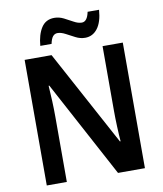

<svg xmlns="http://www.w3.org/2000/svg" viewBox="-97 -997 915 1075"><g transform="rotate(-10 360.0 -459.0)"><path d="M639 0H486L192 -548H188Q191 -508 193 -460.5Q195 -413 195 -370V0H81V-714H234L527 -172H531Q528 -207 526 -256.5Q524 -306 524 -345V-714H639ZM181 -776Q186 -839 211 -878Q236 -917 285 -917Q312 -917 338 -904Q364 -891 388 -877.5Q412 -864 433 -864Q464 -864 475 -918H540Q535 -849 507.5 -813Q480 -777 437 -777Q409 -777 383 -790.5Q357 -804 332.5 -817Q308 -830 288 -830Q272 -830 261.5 -817.5Q251 -805 245 -776Z"/></g></svg>

Font: Noto Sans Lao SemiCondensed SemiBold
Style: Regular
Weight: 600
Width: 4
Designer: Monotype Design Team
Foundry: Monotype Imaging Inc.
Version: Version 2.003; ttfautohint (v1.8.4.7-5d5b)